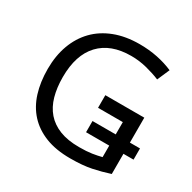

<svg xmlns="http://www.w3.org/2000/svg" viewBox="-162 -884 1052 1054"><g transform="rotate(30 364.0 -357.0)"><path d="M61 -354Q61 -438 86 -506Q111 -574 158 -622.5Q205 -671 274 -697.5Q343 -724 431 -724Q491 -724 544.5 -713Q598 -702 644 -682L610 -604Q572 -620 523 -632.5Q474 -645 423 -645Q294 -645 224.5 -571Q155 -497 155 -357Q155 -290 170 -236.5Q185 -183 217.5 -145.5Q250 -108 301 -88Q352 -68 424 -68Q472 -68 504.5 -73Q537 -78 564 -85V-158H417V-229H564V-307H407V-387H654V-229H718V-158H654V-30Q602 -13 547 -1.5Q492 10 413 10Q322 10 256 -16Q190 -42 146.5 -89.5Q103 -137 82 -204Q61 -271 61 -354Z"/></g></svg>

Font: BC Sans
Style: Regular
Weight: 400
Designer: Monotype Design Team
Province of B.C.
Foundry: Monotype Imaging Inc.
Version: Version 2.000;GOOG;noto-source:20170915:90ef993387c0